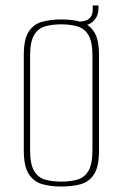

<svg xmlns="http://www.w3.org/2000/svg" viewBox="-20 -670 449 702"><path d="M203 12Q164 12 133.5 3Q103 -6 85 -34Q67 -62 67 -120V-469Q67 -527 85 -554.5Q103 -582 134.5 -590.5Q166 -599 205 -599Q245 -599 275.5 -590Q306 -581 324 -553.5Q342 -526 342 -469V-120Q342 -61 324 -33Q306 -5 275 3.5Q244 12 203 12ZM204 -6Q238 -6 263.5 -13.5Q289 -21 303.5 -45.5Q318 -70 318 -121V-466Q318 -517 303.5 -541.5Q289 -566 263 -573.5Q237 -581 204 -581Q170 -581 144.5 -573.5Q119 -566 104.5 -541.5Q90 -517 90 -466V-121Q90 -70 104.5 -45.5Q119 -21 144.5 -13.5Q170 -6 204 -6ZM263 -574 259 -591H268Q319 -591 319 -635V-650H340V-640Q340 -609 319.5 -591Q299 -573 263 -574Z"/></svg>

Font: Alumni Sans Thin
Style: Regular
Weight: 100
Designer: Robert E. Leuschke
Foundry: Robert E. Leuschke
Version: Version 1.018